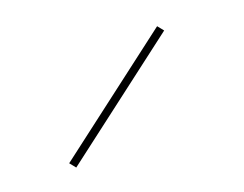

<svg xmlns="http://www.w3.org/2000/svg" viewBox="-35 -721 314 247"><g transform="rotate(-10 121.5 -597.5)"><path d="M40 -524 182 -678 190 -671 48 -517Z"/></g></svg>

Font: Ysabeau Infant Hairline
Style: Regular
Weight: 100
Designer: Christian Thalmann (Catharsis Fonts)
Version: Version 0.003